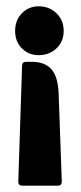

<svg xmlns="http://www.w3.org/2000/svg" viewBox="-20 -417 257 609"><path d="M103 -242Q71 -242 49.5 -263.5Q28 -285 28 -319Q28 -353 49.5 -375Q71 -397 103 -397Q136 -397 159 -375Q182 -353 182 -319Q182 -285 159 -263.5Q136 -242 103 -242ZM38 159 50 -208Q50 -221 63 -221H81Q122 -221 143 -197.5Q164 -174 166 -120L176 159Q176 172 163 172H51Q38 172 38 159Z"/></svg>

Font: Zain Black
Style: Regular
Weight: 900
Designer: Zain,Boutros
Foundry: Mobile Telecommunications Company (Zain), 2024
Version: Version 1.50; ttfautohint (v1.8.4)